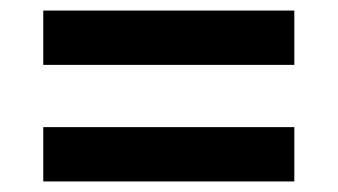

<svg xmlns="http://www.w3.org/2000/svg" viewBox="-20 -487 640 364"><path d="M62 -364V-467H538V-364ZM62 -143V-246H538V-143Z"/></svg>

Font: IBM Plex Mono SemiBold
Style: Regular
Weight: 600
Monospace: yes
Designer: Mike Abbink, Paul van der Laan, Pieter van Rosmalen
Foundry: Bold Monday
Version: Version 2.3